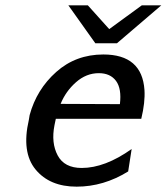

<svg xmlns="http://www.w3.org/2000/svg" viewBox="-20 -689 624 719"><path d="M236 -669H309L389 -580L511 -669H584L418 -527H337ZM88 -240 91 -258Q117 -354 190.5 -419.5Q264 -485 367 -485Q512 -485 521 -352Q524 -306 509 -244H189Q188 -240 186.5 -232Q185 -224 184 -220Q171 -154 196 -107Q221 -60 286 -60Q373 -60 473 -131L460 -47Q368 10 267 10Q166 10 113 -54.5Q60 -119 88 -240ZM207 -300 429 -299Q436 -357 414.5 -386Q393 -415 350 -415Q303 -415 264.5 -381Q226 -347 207 -300Z"/></svg>

Font: Coval
Style: Medium Italic
Weight: 500
Foundry: Context Ltd
Version: Version 001.000